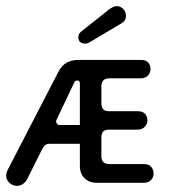

<svg xmlns="http://www.w3.org/2000/svg" viewBox="-20 -595 550 625"><path d="M0 -23Q0 -32 5 -42L171 -363Q190 -400 236 -400H438Q455 -400 462.5 -391.5Q470 -383 470 -370Q470 -358 461.5 -349Q453 -340 438 -340H336Q310 -340 310 -314V-259Q310 -233 334 -233H428Q445 -233 452.5 -224Q460 -215 460 -203Q460 -192 451.5 -182.5Q443 -173 428 -173H334Q310 -173 310 -148V-87Q310 -61 335 -61H448Q465 -61 472.5 -51.5Q480 -42 480 -30Q480 -18 471.5 -9Q463 0 448 0H295Q270 0 255 -15Q240 -30 240 -55V-127H144Q133 -127 127.5 -123Q122 -119 116 -107L67 -9Q54 10 35 10Q21 10 10.5 0Q0 -10 0 -23ZM164 -205Q161 -199 164.5 -193.5Q168 -188 175 -188H240V-323Q240 -333 232 -333Q224 -333 221 -325ZM244 -492 336 -565Q340 -568 346.5 -571.5Q353 -575 360 -575Q372 -575 381 -566Q390 -557 390 -543Q390 -528 377 -520L271 -457Q268 -456 265.5 -454.5Q263 -453 258 -453Q235 -453 235 -474Q235 -485 244 -492Z"/></svg>

Font: Dongle
Style: Regular
Weight: 400
Designer: Yanghee Ryu
Foundry: Yanghee Ryu
Version: Version 2.000